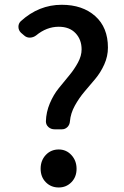

<svg xmlns="http://www.w3.org/2000/svg" viewBox="-20 -787 530 819"><path d="M278.3 -269.5Q277.3 -254.9 267.6 -245.1Q257.8 -235.4 244.1 -235.4H212.9Q197.3 -235.4 186.5 -245.1Q175.8 -254.9 175.8 -269.5Q176.8 -308.6 192.4 -345.7Q208 -382.8 230.5 -410.6Q252.9 -438.5 274.9 -464.8Q296.9 -491.2 312.5 -520Q328.1 -548.8 328.1 -576.2Q328.1 -618.2 302.2 -645.5Q276.4 -672.9 230.5 -672.9Q178.7 -672.9 133.8 -635.7Q122.1 -627 107.9 -626.5Q93.8 -626 83 -635.7L69.3 -647.5Q58.6 -658.2 58.6 -672.9Q58.6 -686.5 68.4 -696.3Q145.5 -766.6 243.2 -766.6Q332 -766.6 386.2 -718.3Q440.4 -669.9 440.4 -584Q440.4 -546.9 424.8 -512.2Q409.2 -477.5 386.2 -450.2Q363.3 -422.9 340.3 -396Q317.4 -369.1 299.3 -336.4Q281.2 -303.7 278.3 -269.5ZM230.5 12.7Q197.3 12.7 175.3 -9.8Q153.3 -32.2 153.3 -67.4Q153.3 -102.5 175.3 -126Q197.3 -149.4 230.5 -149.4Q262.7 -149.4 284.7 -125.5Q306.6 -101.6 306.6 -66.9Q306.6 -32.2 284.7 -9.8Q262.7 12.7 230.5 12.7Z"/></svg>

Font: Gen Jyuu GothicL Medium
Style: Regular
Weight: 500
Designer: [Source Han Sans]
Ryoko NISHIZUKA  (kana & ideographs); Paul D. Hunt (Latin, Greek & Cyrillic); Wenlong ZHANG  (bopomofo
Version: Version 1.002.20150607